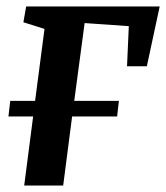

<svg xmlns="http://www.w3.org/2000/svg" viewBox="-20 -571 512 591"><path d="M60.5 -551H471.5L432 -367H371L376.5 -490.5L240.5 -500L208.5 -260.5H346L340.5 -212.5H202L174.5 0H54.5L82 -212.5H6L11.5 -260.5H88L117 -482L52 -502.5Z"/></svg>

Font: Merriweather 28pt SemiBold
Style: Italic
Weight: 600
Italic angle: -7.8°
Version: Version 2.101